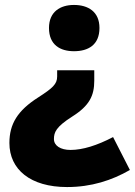

<svg xmlns="http://www.w3.org/2000/svg" viewBox="-20 -583 545 776"><path d="M382 -470C382 -536 336 -563 279 -563C224 -563 178 -536 178 -470C178 -401 224 -376 279 -376C336 -376 382 -401 382 -470ZM361 -257V-299H211V-274C211 -243 193 -227 134 -189C51 -136 18 -82 18 -5C18 102 103 173 251 173C349 173 432 146 505 104L437 -29C372 5 314 23 265 23C225 23 198 6 198 -21C198 -48 206 -70 272 -112C342 -156 361 -197 361 -257Z"/></svg>

Font: Noto Sans Arabic UI Bk
Style: Regular
Weight: 900
Designer: Monotype Design Team, Nadine Chahine and Nizar Qandah
Foundry: Monotype Imaging Inc.
Version: Version 2.010